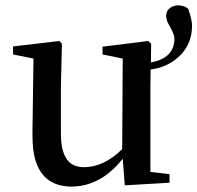

<svg xmlns="http://www.w3.org/2000/svg" viewBox="-20 -690 745 725"><path d="M548.8 -427.7 547.9 -367.2V-41L620.1 -32.2V0L451.2 9.8L443.4 -90.8Q367.2 5.9 267.6 13.7Q258.8 14.6 251 14.6Q124 14.6 105.5 -125Q102.5 -153.3 102.5 -185.5L106.4 -468.8L29.3 -484.4V-514.6L204.1 -535.2L213.9 -524.4L210 -367.2V-185.5Q210 -75.2 273.4 -61.5Q285.2 -58.6 298.8 -58.6Q373 -59.6 441.4 -127L443.4 -468.8L367.2 -484.4V-513.7L540 -535.2L550.8 -524.4L549.8 -454.1Q637.7 -470.7 638.7 -543Q638.7 -561.5 619.1 -593.8Q607.4 -614.3 607.4 -628.9Q607.4 -655.3 632.8 -666Q642.6 -669.9 652.3 -669.9Q676.8 -668.9 690.4 -657.2Q705.1 -616.2 705.1 -593.8Q705.1 -507.8 633.8 -459Q596.7 -433.6 548.8 -427.7Z"/></svg>

Font: GenYoMin JP SemiBold
Style: Regular
Weight: 600
Version: Version 1.001;PS 1;hotconv 16.6.51;makeotf.lib2.5.65220 DEVE